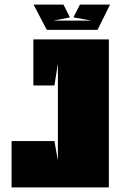

<svg xmlns="http://www.w3.org/2000/svg" viewBox="-20 -809 520 829"><path d="M215 -200H30V0H450V-639H124V-440H215L230 -535C230 -243 230 -401 230 -115L215 -200ZM282 -734 254 -789H125L182 -680H401L455 -789H325L297 -734L375 -720H211Z"/></svg>

Font: Banana Brick
Style: Regular
Weight: 400
Designer: artmaker
Foundry: artmaker
Version: Version 4.000 2011 initial release